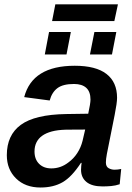

<svg xmlns="http://www.w3.org/2000/svg" viewBox="-20 -834 596 864"><path d="M441.4 4.9Q393.6 4.9 369.1 -15.1Q344.7 -35.2 344.7 -69.8Q344.7 -78.6 345.5 -86.4Q346.2 -94.2 347.2 -101.1H344.2Q303.2 -38.1 262 -14.2Q220.7 9.8 162.1 9.8Q93.8 9.8 52.2 -31Q10.7 -71.8 10.7 -135.7Q10.7 -226.1 73.7 -272.2Q136.7 -318.4 277.3 -320.8L377 -322.3Q387.2 -368.7 387.2 -385.7Q387.2 -421.4 368.2 -438.7Q349.1 -456.1 313 -456.1Q263.2 -456.1 238.3 -437.3Q213.4 -418.5 203.6 -381.8L88.9 -397Q107.4 -467.8 164.3 -502.9Q221.2 -538.1 316.4 -538.1Q411.6 -538.1 459.2 -501.2Q506.8 -464.4 506.8 -394Q506.8 -371.1 496.1 -317.4L460.9 -141.1Q456.5 -117.2 456.5 -103Q456.5 -84 469 -77.1Q481.4 -70.3 495.1 -70.3Q510.7 -70.3 525.4 -73.7L518.6 -4.9Q499.5 1.5 480.2 3.2Q460.9 4.9 441.4 4.9ZM135.3 -152.3Q135.3 -117.2 156 -96.7Q176.8 -76.2 210.9 -76.2Q252.9 -76.2 287.1 -102.5Q311 -119.6 327.6 -145Q344.2 -170.4 351.6 -200.7L363.3 -251L277.8 -250.5Q239.3 -249.5 213.1 -242.4Q187 -235.4 169.9 -223.1Q153.3 -211.4 144.3 -193.6Q135.3 -175.8 135.3 -152.3ZM503.4 -689.9 483.9 -588.9H384.8L404.8 -689.9ZM298.8 -689.9 279.3 -588.9H181.6L200.7 -689.9ZM510.7 -814.5 494.6 -739.3H214.4L229 -814.5Z"/></svg>

Font: Arimo SemiBold
Style: Italic
Weight: 600
Italic angle: -12°
Version: Version 1.33